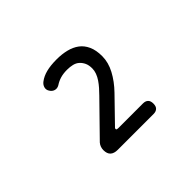

<svg xmlns="http://www.w3.org/2000/svg" viewBox="-97 -1059 795 795"><g transform="rotate(-45 300.0 -662.0)"><path d="M206 -440Q185 -440 174 -450Q163 -460 163 -481Q163 -490 166 -498.5Q169 -507 175 -514L311 -653Q322 -664 332.5 -676Q343 -688 351.5 -700.5Q360 -713 365 -726.5Q370 -740 370 -753Q370 -772 364 -785Q358 -798 348 -807Q338 -816 323.5 -819.5Q309 -823 292 -823Q270 -823 253 -818Q236 -813 221 -803Q209 -796 197 -799.5Q185 -803 178 -815Q171 -826 174.5 -838Q178 -850 189 -858Q206 -871 231 -877.5Q256 -884 292 -884Q323 -884 349 -877.5Q375 -871 394 -857Q413 -843 424 -819Q435 -795 435 -760Q435 -723 415.5 -686.5Q396 -650 364 -617L262 -512Q260 -509 261 -505.5Q262 -502 270 -502H416Q430 -502 438 -494.5Q446 -487 446 -471Q446 -455 438 -447.5Q430 -440 416 -440Z"/></g></svg>

Font: Maple Mono Normal NL Light
Style: Regular
Weight: 300
Monospace: yes
Designer: subframe7536
Version: Version 7.000